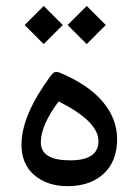

<svg xmlns="http://www.w3.org/2000/svg" viewBox="-20 -637 468 654"><path d="M275.4 -616.7 340.3 -551.8 275.4 -486.8 210.4 -551.8ZM128.9 -616.7 193.8 -551.8 128.9 -486.8 64 -551.8ZM210 -2.9Q141.1 -2.9 97.2 -40.3Q53.2 -77.6 53.2 -144.5Q53.2 -244.1 152.8 -378.9Q159.7 -388.2 166 -390.9Q172.4 -393.6 183.1 -389.6Q279.8 -349.6 329.3 -291.3Q378.9 -232.9 378.9 -163.1Q378.9 -87.9 333.3 -45.4Q287.6 -2.9 210 -2.9ZM179.7 -291.5Q119.1 -210.4 119.1 -151.9Q119.1 -90.8 218.8 -90.8Q315.4 -90.8 315.4 -156.2Q315.4 -223.6 179.7 -291.5Z"/></svg>

Font: Sahel FD
Style: FD
Weight: 400
Foundry: Saber Rastikerdar (saber.rastikerdar@gmail.com)
Version: Version 3.3.1